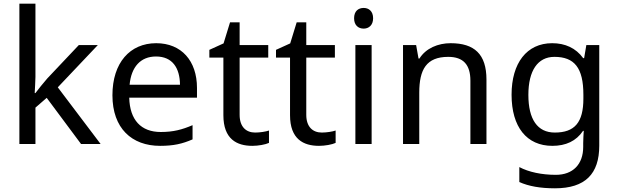

<svg xmlns="http://www.w3.org/2000/svg" viewBox="-20 -780 3351 1040"><path d="M172 -363V-760H85V0H172V-197L233 -250L419 0H525L293 -307L510 -536H407L236 -355C218 -335 184 -292 172 -276H168C169 -301 172 -342 172 -363Z M826 -546C684 -546 589 -440 589 -264C589 -85 694 10 847 10C920 10 968 -1 1023 -25V-102C967 -78 919 -65 851 -65C744 -65 683 -130 680 -251H1047V-304C1047 -450 963 -546 826 -546ZM825 -474C914 -474 954 -412 955 -321H682C691 -417 741 -474 825 -474Z M1362 -62C1313 -62 1278 -93 1278 -158V-468H1433V-536H1278V-659H1226L1191 -545L1114 -510V-468H1190V-156C1190 -26 1263 10 1347 10C1379 10 1418 3 1437 -6V-73C1420 -67 1388 -62 1362 -62Z M1723 -62C1674 -62 1639 -93 1639 -158V-468H1794V-536H1639V-659H1587L1552 -545L1475 -510V-468H1551V-156C1551 -26 1624 10 1708 10C1740 10 1779 3 1798 -6V-73C1781 -67 1749 -62 1723 -62Z M1950 -737C1921 -737 1898 -720 1898 -681C1898 -643 1921 -625 1950 -625C1977 -625 2001 -643 2001 -681C2001 -720 1977 -737 1950 -737ZM1993 -536H1905V0H1993Z M2421 -546C2353 -546 2287 -519 2252 -463H2247L2234 -536H2163V0H2251V-278C2251 -403 2289 -472 2408 -472C2490 -472 2528 -429 2528 -343V0H2615V-349C2615 -487 2549 -546 2421 -546Z M2971 -546C2833 -546 2751 -438 2751 -267C2751 -92 2833 10 2972 10C3045 10 3101 -16 3138 -71H3142C3141 -59 3139 -21 3139 -5V16C3139 110 3083 167 2991 167C2914 167 2844 152 2793 125V206C2844 229 2908 240 2986 240C3150 240 3226 162 3226 9V-536H3156L3144 -465H3139C3099 -520 3041 -546 2971 -546ZM2983 -472C3091 -472 3140 -413 3140 -267V-246C3140 -117 3093 -62 2985 -62C2891 -62 2842 -134 2842 -266C2842 -398 2893 -472 2983 -472Z"/></svg>

Font: Noto Sans Sunuwar
Style: Regular
Weight: 400
Designer: Anshuman Pandey
Foundry: Jamra Patel LLC
Version: Version 1.000